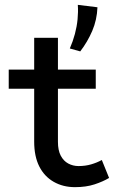

<svg xmlns="http://www.w3.org/2000/svg" viewBox="-20 -758 487 792"><path d="M289 14Q240 14 201.5 -8Q163 -30 142 -71.5Q121 -113 121 -174V-602H219V-173Q219 -138 230.5 -116Q242 -94 261.5 -83.5Q281 -73 304 -73Q332 -73 356 -80Q380 -87 400 -98L430 -24Q405 -9 370 2.5Q335 14 289 14ZM16 -392V-471H375V-392ZM301 -738 382 -728Q380 -676 360.5 -630.5Q341 -585 311 -546L268 -558Q281 -588 289 -618Q297 -648 300 -678.5Q303 -709 301 -738Z"/></svg>

Font: BioRhyme
Style: Regular
Weight: 400
Designer: Aoife Mooney
Foundry: Aoife Mooney Type
Version: Version 1.600;gftools[0.9.33]